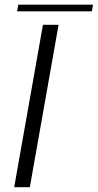

<svg xmlns="http://www.w3.org/2000/svg" viewBox="-20 -778 406 798"><path d="M39 0H104L223.5 -675H158.5ZM51 -731H362L366.5 -758.5H56Z"/></svg>

Font: Anybody SemiExpanded Light
Style: Italic
Weight: 300
Width: 6
Italic angle: -10°
Version: Version 1.113;gftools[0.9.25]